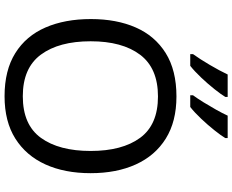

<svg xmlns="http://www.w3.org/2000/svg" viewBox="-106 -878 994 821"><g transform="rotate(90 390.5 -467.0)"><path d="M720 -358Q720 -247 682.5 -164.5Q645 -82 572 -36Q499 10 391 10Q280 10 206.5 -36Q133 -82 97 -165Q61 -248 61 -359Q61 -469 97 -551Q133 -633 206.5 -679Q280 -725 392 -725Q499 -725 572 -679.5Q645 -634 682.5 -551.5Q720 -469 720 -358ZM156 -358Q156 -223 213 -145.5Q270 -68 391 -68Q513 -68 569 -145.5Q625 -223 625 -358Q625 -493 569 -569.5Q513 -646 392 -646Q271 -646 213.5 -569.5Q156 -493 156 -358ZM570 -934Q560 -917 537 -888Q514 -859 487 -830.5Q460 -802 437 -784H387V-796Q401 -815 417 -841Q433 -867 448.5 -894.5Q464 -922 474 -944H570ZM394 -934Q384 -917 361 -888Q338 -859 311 -830.5Q284 -802 261 -784H211V-796Q232 -825 257 -867.5Q282 -910 298 -944H394Z"/></g></svg>

Font: Noto Sans Gothic
Style: Regular
Weight: 400
Designer: Monotype Design Team
Foundry: Monotype Imaging Inc.
Version: Version 2.001; ttfautohint (v1.8.4.7-5d5b)